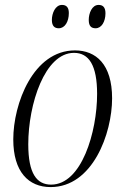

<svg xmlns="http://www.w3.org/2000/svg" viewBox="-20 -751 510 781"><path d="M369 -636C393 -636 409 -663 409 -697C409 -722 398 -731 381 -731C354 -731 341 -697 341 -670C341 -644 352 -636 369 -636ZM219 -636C244 -636 260 -663 260 -698C260 -722 249 -731 232 -731C205 -731 191 -697 191 -670C191 -644 203 -636 219 -636ZM186 10C357 10 436 -208 436 -351C436 -490 370 -546 285 -546C115 -546 34 -329 34 -184C34 -52 96 10 186 10ZM188 0C130 0 95 -44 95 -164C95 -327 162 -536 281 -536C342 -536 375 -485 375 -369C375 -214 312 0 188 0Z"/></svg>

Font: Noto Serif Display Condensed Light
Style: Italic
Weight: 300
Width: 3
Italic angle: -12°
Designer: Monotype Design Team
Foundry: Monotype Imaging Inc.
Version: Version 2.009